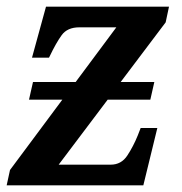

<svg xmlns="http://www.w3.org/2000/svg" viewBox="-20 -556 545 576"><path d="M0 0 10 -46 167 -257H67L79 -310H207L329 -474H218Q182 -474 165 -450.5Q148 -427 129 -387L127 -383H76L118 -536H487L477 -489L342 -310H443L431 -257H303L156 -62H312Q344 -62 362 -89.5Q380 -117 393 -149L402 -172H452L410 0Z"/></svg>

Font: Noto Serif SemiCondensed SemiBold
Style: Italic
Weight: 600
Width: 4
Italic angle: -12°
Designer: Monotype Design Team
Foundry: Monotype Imaging Inc.
Version: Version 2.014; ttfautohint (v1.8.4.7-5d5b)